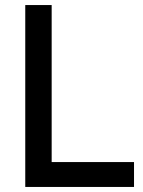

<svg xmlns="http://www.w3.org/2000/svg" viewBox="-20 -740 566 760"><path d="M80 0V-720H184.5V-98.5H510.5V0Z"/></svg>

Font: Manrope ExtraLight SemiBold
Style: Regular
Weight: 600
Version: Version 4.504